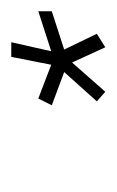

<svg xmlns="http://www.w3.org/2000/svg" viewBox="47 -798 207 341"><g transform="rotate(-90 150.5 -627.5)"><path d="M141 -559 193 -617 134 -639 146 -663 206 -640 220 -711H246L230 -640L301 -663V-639L233 -617L261 -559L237 -544L210 -603L158 -544Z"/></g></svg>

Font: Raleway-v4020 ExtraLight
Style: Italic
Weight: 275
Italic angle: -12°
Designer: Matt McInerney, Pablo Impallari, Rodrigo Fuenzalida
Foundry: Matt McInerney, Pablo Impallari, Rodrigo Fuenzalida
Version: Version 4.020;PS 004.020;hotconv 1.0.88;makeotf.lib2.5.64775